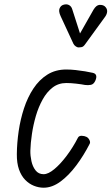

<svg xmlns="http://www.w3.org/2000/svg" viewBox="-20 -865 520 895"><path d="M183.5 10Q160.5 10 138 1Q115.5 -8 97.2 -26.8Q79 -45.5 68.5 -75.2Q58 -105 58.5 -147Q59 -198.5 67 -253.5Q75 -308.5 91.8 -359.8Q108.5 -411 135.5 -452Q162.5 -493 200.5 -517Q238.5 -541 289 -541Q309.5 -541 332.5 -538.5Q355.5 -536 376.5 -532.5Q397.5 -529 412.5 -525.5Q425.5 -522.5 428.2 -513Q431 -503.5 424 -488Q416.5 -472 403.5 -469.5Q390.5 -467 376 -469Q361.5 -472 335.8 -475Q310 -478 289 -478Q252.5 -478 225.2 -457Q198 -436 178.8 -401.2Q159.5 -366.5 147.2 -324.5Q135 -282.5 128.8 -240.2Q122.5 -198 121.5 -162.5Q121 -139.5 126.5 -114Q132 -88.5 145.8 -70.8Q159.5 -53 183.5 -53Q205 -53 233.5 -76.8Q262 -100.5 291.2 -139.5Q320.5 -178.5 343.5 -223.5Q348.5 -232.5 361.2 -232Q374 -231.5 383 -227Q388.5 -224.5 392.8 -219Q397 -213.5 399 -207.2Q401 -201 398.5 -195.5Q370.5 -140.5 335.5 -93.8Q300.5 -47 261.8 -18.5Q223 10 183.5 10ZM345 -644Q340.5 -644 333.2 -648.8Q326 -653.5 322 -661.5L262.5 -790Q252 -813 257.8 -826Q263.5 -839 275 -842.5Q290 -847.5 301.5 -841.5Q313 -835.5 317 -821L353 -709L416 -820Q429 -841.5 444 -842.2Q459 -843 468.5 -835.5Q480 -825 479.5 -812.2Q479 -799.5 470.5 -787.5L377.5 -659.5Q369 -647 360.8 -645.5Q352.5 -644 345 -644Z"/></svg>

Font: Edu NSW ACT Cursive
Style: Regular
Weight: 400
Designer: Tina and Corey Anderson, Eben Sorkin, Mirko Velimirovic
Foundry: Sorkin Type Co.
Version: Version 2.000